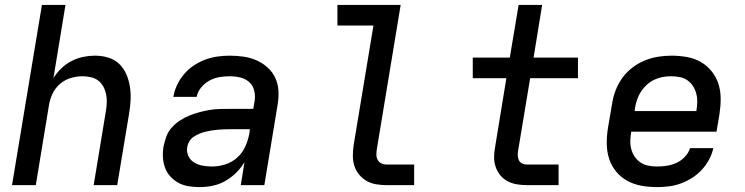

<svg xmlns="http://www.w3.org/2000/svg" viewBox="-20 -755 3040 783"><path d="M29 0 151 -735H247L198 -437Q212 -459 231 -477Q250 -495 272.5 -506.5Q295 -518 319.5 -523Q344 -528 367 -528Q396 -528 422 -520Q448 -512 466.5 -494Q485 -476 495.5 -451.5Q506 -427 510 -400Q514 -373 512.5 -345Q511 -317 506 -289L458 0H362L412 -303Q415 -320 415.5 -337.5Q416 -355 412.5 -371.5Q409 -388 401 -402.5Q393 -417 380.5 -426.5Q368 -436 351 -440Q334 -444 317 -444Q293 -444 269 -437Q245 -430 225.5 -413.5Q206 -397 195 -374.5Q184 -352 180 -328L126 0Z M795 8Q795 8 795 8Q795 8 795 8H794Q772 8 749.5 4.5Q727 1 708.5 -9Q690 -19 675.5 -34.5Q661 -50 653.5 -70Q646 -90 644.5 -112.5Q643 -135 647 -158Q651 -178 658.5 -198.5Q666 -219 681 -235.5Q696 -252 714.5 -264Q733 -276 753 -284Q773 -292 793.5 -297.5Q814 -303 834.5 -306.5Q855 -310 875.5 -310.5Q896 -311 917 -311H1013L1018 -341Q1022 -363 1017 -384.5Q1012 -406 996.5 -420Q981 -434 960 -439Q939 -444 916 -444Q896 -444 875 -440.5Q854 -437 834.5 -426.5Q815 -416 800.5 -398.5Q786 -381 782 -360H687Q691 -385 702.5 -409Q714 -433 731 -453Q748 -473 770.5 -488Q793 -503 817.5 -512Q842 -521 867 -524.5Q892 -528 916 -528Q945 -528 973 -524Q1001 -520 1026 -509Q1051 -498 1071 -480Q1091 -462 1102.5 -437.5Q1114 -413 1115.5 -384.5Q1117 -356 1112 -327L1058 0H962L977 -94Q963 -70 942.5 -50Q922 -30 898 -16.5Q874 -3 847.5 2.5Q821 8 795 8ZM845 -76Q871 -76 898.5 -84.5Q926 -93 947.5 -112.5Q969 -132 980.5 -158Q992 -184 997 -211L999 -228H917Q905 -228 892.5 -227.5Q880 -227 868 -226Q856 -225 843.5 -223Q831 -221 818.5 -218Q806 -215 794 -210Q782 -205 771 -198Q760 -191 753 -180Q746 -169 744 -157Q740 -137 748 -119.5Q756 -102 771.5 -92.5Q787 -83 806 -79.5Q825 -76 845 -76Z M1557 0Q1535 0 1514 -3.5Q1493 -7 1475.5 -17Q1458 -27 1445 -42.5Q1432 -58 1425.5 -77.5Q1419 -97 1419 -118.5Q1419 -140 1422 -162L1503 -651H1356V-735H1614L1517 -148Q1515 -136 1515 -124.5Q1515 -113 1520 -103.5Q1525 -94 1535 -89Q1545 -84 1557 -84H1669V0Z M2128 0Q2107 0 2087 -3.5Q2067 -7 2050 -16Q2033 -25 2020.5 -40Q2008 -55 2001.5 -74Q1995 -93 1995 -113.5Q1995 -134 1999 -155L2045 -436H1908V-520H2059L2095 -735H2191L2156 -520H2337V-436H2142L2093 -141Q2091 -131 2091.5 -120.5Q2092 -110 2096 -101.5Q2100 -93 2109 -88.5Q2118 -84 2128 -84H2258V0Z M2659 8Q2627 8 2596 2.5Q2565 -3 2538.5 -17.5Q2512 -32 2493 -55Q2474 -78 2464.5 -106.5Q2455 -135 2454.5 -167Q2454 -199 2459 -231L2476 -331Q2480 -358 2490 -385Q2500 -412 2517 -436Q2534 -460 2558 -478.5Q2582 -497 2608.5 -508Q2635 -519 2663 -523.5Q2691 -528 2718 -528Q2750 -528 2781 -522.5Q2812 -517 2837.5 -502.5Q2863 -488 2882 -464.5Q2901 -441 2910 -412.5Q2919 -384 2919 -352.5Q2919 -321 2914 -289L2902 -218H2554V-217Q2551 -199 2550.5 -181Q2550 -163 2554.5 -146.5Q2559 -130 2568.5 -116Q2578 -102 2592 -92.5Q2606 -83 2623.5 -79.5Q2641 -76 2659 -76Q2679 -76 2699 -79Q2719 -82 2738 -90.5Q2757 -99 2772.5 -115Q2788 -131 2794 -151H2889Q2884 -127 2871.5 -104Q2859 -81 2841.5 -62Q2824 -43 2801.5 -29Q2779 -15 2755.5 -6.5Q2732 2 2707.5 5Q2683 8 2659 8ZM2820 -302V-303Q2823 -321 2823.5 -338.5Q2824 -356 2819.5 -373Q2815 -390 2806 -404Q2797 -418 2783.5 -427.5Q2770 -437 2752.5 -440.5Q2735 -444 2717 -444Q2700 -444 2683 -441Q2666 -438 2649.5 -430.5Q2633 -423 2619 -410.5Q2605 -398 2595 -383Q2585 -368 2579 -351Q2573 -334 2570 -317L2568 -302Z"/></svg>

Font: Iosevka SS04 Md Ex Obl
Style: Regular
Weight: 500
Width: 7
Italic angle: -9°
Monospace: yes
Designer: Belleve Invis
Foundry: Belleve Invis
Version: Version 19.0.0; ttfautohint (v1.8.4)